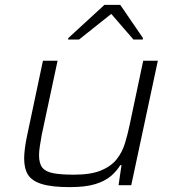

<svg xmlns="http://www.w3.org/2000/svg" viewBox="-20 -759 721 787"><path d="M265 8Q193 8 152 -4.5Q111 -17 95 -42.5Q79 -68 79 -109Q79 -127 82 -150.5Q85 -174 90 -198L156 -510H216L151 -206Q147 -183 143.5 -161Q140 -139 140 -123Q140 -89 153.5 -72Q167 -55 198.5 -49Q230 -43 283 -43Q352 -43 393.5 -60Q435 -77 458 -106Q481 -135 492 -171Q503 -207 511 -245L567 -510H627L518 0H466L478 -82H473Q458 -57 433.5 -36.5Q409 -16 369.5 -4Q330 8 265 8ZM259 -597 260 -603 408 -739H473L566 -603L565 -597H527L436 -702L304 -597Z"/></svg>

Font: Saira Expanded Light
Style: Italic
Weight: 300
Width: 7
Italic angle: -12°
Designer: Hector Gatti with collaboration of the Omnibus-Type team
Foundry: Omnibus-Type
Version: Version 1.101